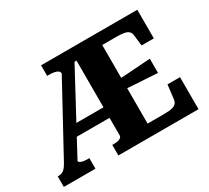

<svg xmlns="http://www.w3.org/2000/svg" viewBox="-138 -939 1273 1168"><g transform="rotate(-30 498.5 -355.0)"><path d="M228 -299H480L486 -225H203ZM620 -399Q658 -401 696.5 -403.5Q735 -406 773.5 -409Q812 -412 850 -414V-314Q813 -317 774.5 -319Q736 -321 697.5 -323.5Q659 -326 620 -329ZM390 0V-74H399Q416 -74 429 -76.5Q442 -79 450 -85.5Q458 -92 458 -103V-627H444L158 -95Q158 -89 165.5 -84Q173 -79 186.5 -76.5Q200 -74 219 -74H229V0H7V-74H13Q27 -74 38.5 -79Q50 -84 60 -95.5Q70 -107 81 -127L341 -604Q341 -616 331.5 -623Q322 -630 305.5 -633Q289 -636 268 -636H257V-710H933V-509H847L838 -585Q836 -604 824.5 -614Q813 -624 792 -627.5Q771 -631 740 -631H641V-79H743Q771 -79 791.5 -80.5Q812 -82 825 -87.5Q838 -93 844.5 -102Q851 -111 853 -125L865 -225H953V0Z"/></g></svg>

Font: Roboto Serif SemiCondensed
Style: Bold
Weight: 700
Width: 4
Designer: Greg Gazdowicz
Foundry: Commercial Type
Version: Version 1.007